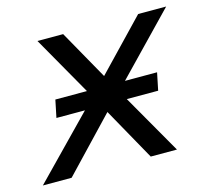

<svg xmlns="http://www.w3.org/2000/svg" viewBox="-116 -626 787 722"><g transform="rotate(-15 277.0 -265.0)"><path d="M491 -300H366L588 -530H479L295 -338L187 -530H87L218 -300H95L81 -232H192L-34 0H78L272 -204L386 0H488L355 -232H477Z"/></g></svg>

Font: AWKNG-Font Medium
Style: Italic
Weight: 500
Italic angle: -11.3°
Designer: Awakening Church
Foundry: Awakening Church
Version: Version 1.700;PS 001.700;hotconv 1.0.88;makeotf.lib2.5.64775